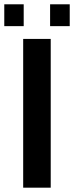

<svg xmlns="http://www.w3.org/2000/svg" viewBox="-32 -868 343 888"><path d="M202.6 -688V0H75.2V-688ZM290.5 -848.1V-747.1H199.7V-848.1ZM77.6 -848.1V-747.1H-12.2V-848.1Z"/></svg>

Font: Arimo SemiBold
Style: Regular
Weight: 600
Designer: Steve Matteson
Foundry: Monotype Imaging Inc.
Version: Version 1.33